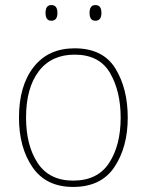

<svg xmlns="http://www.w3.org/2000/svg" viewBox="-20 -729 581 759"><path d="M485 -264Q485 -379 436 -458.5Q387 -538 275 -538Q171 -538 113 -464Q55 -390 55 -264Q55 -146 108.5 -68Q162 10 269 10Q380 10 432.5 -69Q485 -148 485 -264ZM83 -264Q83 -381 133 -447Q183 -513 275 -513Q373 -513 415 -440.5Q457 -368 457 -264Q457 -155 411.5 -85Q366 -15 269 -15Q175 -15 129 -84.5Q83 -154 83 -264ZM334 -678Q334 -647 357 -647Q381 -647 381 -678Q381 -709 357 -709Q334 -709 334 -678ZM160 -678Q160 -647 183 -647Q207 -647 207 -678Q207 -709 183 -709Q160 -709 160 -678Z"/></svg>

Font: Noto Sans Display Thin
Style: Regular
Weight: 250
Designer: Monotype Design Team
Foundry: Monotype Imaging Inc.
Version: Version 1.900